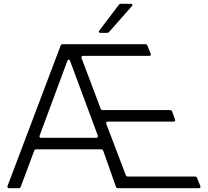

<svg xmlns="http://www.w3.org/2000/svg" viewBox="-20 -997 1101 1017"><path d="M28 0Q23 0 20.5 -3.5Q18 -7 20 -12L301 -755Q304 -763 312 -763H750Q758 -763 761 -755L778 -713L779 -709Q779 -701 770 -701H420Q415 -701 412.5 -697.5Q410 -694 412 -689L513 -422Q516 -414 524 -414H880Q889 -414 892 -406L907 -364L908 -360Q908 -353 899 -353H551Q546 -353 543.5 -349.5Q541 -346 543 -341L646 -70Q649 -62 657 -62H1013Q1021 -62 1024 -54L1041 -12L1042 -8Q1042 0 1033 0H606Q597 0 594 -8L527 -198Q524 -206 515 -206H172Q164 -206 161 -198L90 -8Q87 0 79 0ZM490 -267Q495 -267 497.5 -270.5Q500 -274 498 -279L351 -675Q350 -681 344 -681Q340 -681 337 -675L190 -279L189 -275Q189 -267 198 -267ZM559 -829Q555 -823 547 -823H512Q506 -823 504 -827Q502 -831 506 -835L609 -971Q613 -977 622 -977H674Q680 -977 681.5 -973Q683 -969 679 -965Z"/></svg>

Font: Open Sauce Two Light
Style: Regular
Weight: 300
Designer: Alfredo Marco Pradil
Foundry: Creative Sauce Fz LLC
Version: Version 1.477